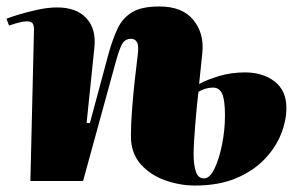

<svg xmlns="http://www.w3.org/2000/svg" viewBox="-24 -560 922 594"><path d="M592 -300Q615 -313 653 -324.5Q691 -336 734 -336Q789 -336 825.5 -308Q862 -280 862 -226Q862 -186 845 -144Q828 -102 793 -66Q758 -30 705 -8Q652 14 579 14Q532 14 486 -2.5Q440 -19 410.5 -53Q381 -87 381 -139Q381 -174 384.5 -220.5Q388 -267 393 -312.5Q398 -358 402 -389Q406 -418 400 -429Q394 -440 381 -440Q365 -440 356 -427.5Q347 -415 334 -368L233 0H70L81 -462Q82 -478 78 -486Q74 -494 59 -494Q49 -494 33.5 -490Q18 -486 4 -481L-4 -502Q5 -506 31 -514Q57 -522 90.5 -529.5Q124 -537 153 -537Q212 -537 243 -504Q274 -471 268 -413L244 -180L254 -179L313 -398Q325 -440 340 -472Q355 -504 384.5 -522Q414 -540 469 -540Q540 -540 574 -498.5Q608 -457 602 -397Q597 -347 595 -329Q593 -311 592 -300ZM590 -276Q588 -262 585.5 -236Q583 -210 580.5 -180.5Q578 -151 576.5 -124.5Q575 -98 575 -82Q575 -50 582 -29Q589 -8 607 -8Q625 -8 639.5 -38Q654 -68 663 -113Q672 -158 672 -203Q672 -250 663.5 -269.5Q655 -289 635 -289Q612 -289 590 -276Z"/></svg>

Font: Literata 72pt Black
Style: Italic
Weight: 900
Italic angle: -2°
Designer: Latin by Veronika Burian and Jose Scaglione. Greek by Irene Vlachou. Cyrillic by Vera Evstafieva
Foundry: TypeTogether
Version: Version 3.002